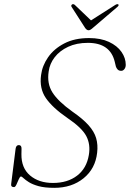

<svg xmlns="http://www.w3.org/2000/svg" viewBox="-20 -893 624 923"><path d="M241 10Q194.5 10 165.2 1.8Q136 -6.5 119 -17.2Q102 -28 93.5 -36.2Q85 -44.5 80.5 -44.5Q76 -44.5 70.5 -31.8Q65 -19 59.2 -6.2Q53.5 6.5 47.5 6.5Q30.5 6.5 34 -11L55 -178Q57.5 -195.5 70.5 -195.5Q84 -195.5 83.5 -177.5L83 -152.5Q82 -85.5 124.5 -49.5Q167 -13.5 234.5 -13.5Q305 -13.5 350.8 -48.8Q396.5 -84 407 -147.5Q416 -198.5 394.8 -238.8Q373.5 -279 304.5 -325.5Q232.5 -375 200.5 -421.5Q168.5 -468 177.5 -532.5Q183 -577 211.2 -617.8Q239.5 -658.5 289 -684.2Q338.5 -710 408 -710Q464.5 -710 504 -691.5Q543.5 -673 564 -643.5Q584.5 -614 584.5 -581.5Q584.5 -569 578 -560.8Q571.5 -552.5 563 -552.5Q551.5 -552.5 545.5 -559Q539.5 -565.5 537 -573.5L531.5 -596.5Q509.5 -687 402.5 -687Q348 -687 307.5 -668Q267 -649 243 -618Q219 -587 214 -549.5Q205 -491.5 232.2 -448.5Q259.5 -405.5 328 -356.5Q378 -322 405.5 -291.2Q433 -260.5 442.2 -228.8Q451.5 -197 447 -159Q438.5 -82 381.8 -36Q325 10 241 10ZM426.5 -759Q414 -747.5 406 -747.5Q397 -747.5 389 -759L324.5 -859.5Q319.5 -867 327 -872Q333 -875 339.5 -869.5L417.5 -795L534.5 -869.5Q544 -875 548.5 -872Q553.5 -867.5 544 -859.5Z"/></svg>

Font: Fraunces 9pt S050 Thin
Style: Italic
Weight: 100
Italic angle: -16°
Version: Version 1.000; ttfautohint (v1.8.3)